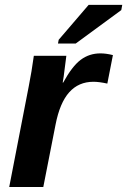

<svg xmlns="http://www.w3.org/2000/svg" viewBox="-20 -753 512 773"><path d="M412.1 -416.5Q378.4 -423.8 356.4 -423.8Q296.4 -423.8 258.5 -381.3Q220.7 -338.9 203.6 -251L154.3 0H17.1L95.7 -405.3Q107.4 -463.9 116.2 -528.3H247.1L236.3 -444.3L232.4 -420.4H234.4Q270 -485.8 304.7 -512Q339.4 -538.1 384.3 -538.1Q407.2 -538.1 434.6 -531.2ZM213.4 -577.6 216.3 -592.8 336.9 -733.4H472.2L468.3 -712.4L284.7 -577.6Z"/></svg>

Font: Liberation Sans
Style: Bold Italic
Weight: 700
Italic angle: -12°
Designer: Steve Matteson
Foundry: Ascender Corporation
Version: Version 2.1.5